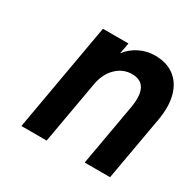

<svg xmlns="http://www.w3.org/2000/svg" viewBox="-121 -654 796 785"><g transform="rotate(30 277.0 -261.5)"><path d="M69.4 0 159.4 -511H279.8L270.4 -459.6Q294.4 -490.3 328.1 -506.6Q361.8 -523 399 -523Q454.5 -523 490.6 -495.9Q526.6 -468.9 540 -419.2Q553.5 -369.5 541.4 -301.6L488 0H368.2L419.2 -288.4Q430.1 -349.6 414.3 -379.9Q398.5 -410.2 355.8 -410.2Q313.3 -410.2 281.8 -379.3Q250.3 -348.4 241 -296.4L188.6 0Z"/></g></svg>

Font: Overpass
Style: Italic
Weight: 400
Italic angle: -10°
Designer: Delve Withrington, Dave Bailey, Thomas Jockin
Foundry: Delve Fonts LLC
Version: Version 4.000